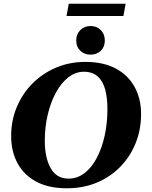

<svg xmlns="http://www.w3.org/2000/svg" viewBox="-20 -1003 819 1033"><path d="M339 10Q242 10 175.5 -25.5Q109 -61 74.5 -124.5Q40 -188 40 -271Q40 -355 70.5 -427.5Q101 -500 155.5 -554.5Q210 -609 282.5 -639.5Q355 -670 439 -670Q536 -670 602.5 -634.5Q669 -599 704 -535.5Q739 -472 739 -390Q739 -306 710 -233.5Q681 -161 627.5 -106Q574 -51 501 -20.5Q428 10 339 10ZM349 -42Q396 -42 434.5 -71.5Q473 -101 500.5 -153Q528 -205 543 -272.5Q558 -340 558 -416Q558 -476 546 -521Q534 -566 506 -591.5Q478 -617 431 -617Q387 -617 348.5 -587.5Q310 -558 281.5 -506Q253 -454 237 -387Q221 -320 221 -245Q221 -155 252.5 -98.5Q284 -42 349 -42ZM467 -709Q434 -709 412 -730Q390 -751 390 -785Q390 -819 412 -841Q434 -863 467 -863Q501 -863 522.5 -841Q544 -819 544 -785Q544 -751 522.5 -730Q501 -709 467 -709ZM338 -917 350 -983H656L644 -917Z"/></svg>

Font: Spectral SC ExtraBold
Style: Italic
Weight: 800
Italic angle: -10°
Designer: Jean-Baptiste Levee
Foundry: Production Type
Version: Version 2.001